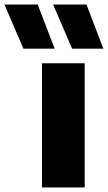

<svg xmlns="http://www.w3.org/2000/svg" viewBox="-132 -828 477 848"><path d="M53.5 0V-548.5H242V0ZM186.5 -613 102.5 -808H250L324.5 -613ZM-28.5 -613 -112.5 -808H34.5L109.5 -613Z"/></svg>

Font: Encode Sans Condensed Thin ExtraBold
Style: Regular
Weight: 800
Version: Version 3.002